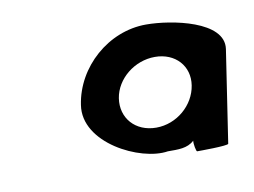

<svg xmlns="http://www.w3.org/2000/svg" viewBox="-43 -825 502 379"><g transform="rotate(-10 208.0 -636.0)"><path d="M115 -634C103 -559 212 -505 268 -514C289 -514 307 -513 321 -526C320 -520 323 -504 325 -504C328 -504 387 -504 388 -508L416 -693C424 -748 320 -768 269 -768C193 -768 126 -708 115 -634ZM191 -634C197 -672 234 -702 275 -702C316 -702 343 -672 337 -634C331 -595 295 -564 254 -564C212 -564 185 -595 191 -634Z"/></g></svg>

Font: Ampere
Style: SCUltCndIta
Weight: 400
Version: Version 1